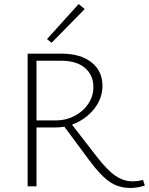

<svg xmlns="http://www.w3.org/2000/svg" viewBox="-20 -924 738 952"><path d="M698 -4Q661 8 626 8Q568 8 523 -23Q478 -54 422 -130L299 -296Q280 -292 255 -292H161V0H117V-658H285Q379 -658 433.5 -615Q488 -572 488 -498Q488 -435 445.5 -382.5Q403 -330 337 -306L460 -147Q513 -79 553 -52Q593 -25 637 -25Q665 -25 689 -32ZM259 -327Q307 -327 349.5 -349Q392 -371 417.5 -409Q443 -447 443 -492Q443 -552 401 -587.5Q359 -623 282 -623H161V-327ZM213 -730 370 -904 400 -879 236 -712Z"/></svg>

Font: Ysabeau Light
Style: Regular
Weight: 300
Designer: Christian Thalmann (Catharsis Fonts)
Version: Version 0.003